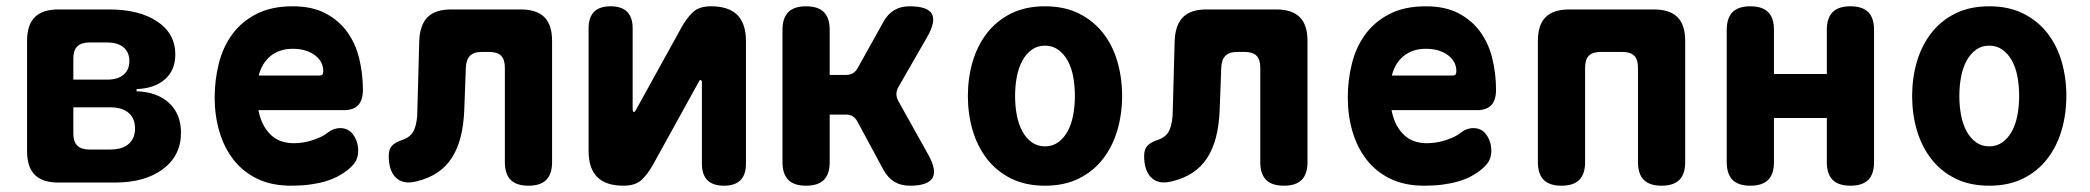

<svg xmlns="http://www.w3.org/2000/svg" viewBox="-20 -580 6640 610"><path d="M166 0Q115 0 90.5 -24.5Q66 -49 66 -100V-450Q66 -501 90.5 -525.5Q115 -550 166 -550H326Q423 -550 480 -511.5Q537 -473 537 -407Q537 -357 504 -328Q471 -299 414 -297V-290Q479 -288 517 -253Q555 -218 555 -158Q555 -86 498 -43Q441 0 344 0ZM213 -239V-155Q213 -130 225.5 -117.5Q238 -105 263 -105H331Q368 -105 388.5 -122.5Q409 -140 409 -172Q409 -204 388.5 -221.5Q368 -239 331 -239ZM263 -445Q238 -445 225.5 -432.5Q213 -420 213 -395V-327H321Q354 -327 372.5 -342.5Q391 -358 391 -386Q391 -414 372.5 -429.5Q354 -445 321 -445Z M1061 -173Q1088 -173 1103 -151Q1118 -129 1118 -101Q1118 -85 1112 -71.5Q1106 -58 1086 -41Q1071 -29 1053 -19.5Q1035 -10 1012.5 -3.5Q990 3 963.5 6.5Q937 10 905 10Q843 10 797.5 -12Q752 -34 722 -72.5Q692 -111 677 -162Q662 -213 662 -270Q662 -325 675 -377.5Q688 -430 717.5 -470.5Q747 -511 794.5 -535.5Q842 -560 910 -560Q972 -560 1014.5 -537.5Q1057 -515 1083.5 -478Q1110 -441 1121.5 -393Q1133 -345 1133 -295Q1133 -262 1118 -246Q1103 -230 1072 -230H801Q807 -200 818.5 -180Q830 -160 845 -147.5Q860 -135 877.5 -130Q895 -125 913 -125Q945 -125 975.5 -135.5Q1006 -146 1019 -157Q1029 -165 1039.5 -169Q1050 -173 1061 -173ZM802 -340H995Q1001 -340 1004 -343Q1007 -346 1007 -354Q1007 -368 1001 -380.5Q995 -393 982.5 -403Q970 -413 952 -419Q934 -425 910 -425Q888 -425 870.5 -419Q853 -413 839.5 -402Q826 -391 816.5 -375.5Q807 -360 802 -340Z M1312 -450Q1314 -501 1338.5 -525.5Q1363 -550 1414 -550H1634Q1685 -550 1709.5 -525.5Q1734 -501 1734 -450V-65Q1734 -27 1715.5 -8.5Q1697 10 1659 10Q1621 10 1602.5 -8.5Q1584 -27 1584 -65V-365Q1584 -391 1572 -403Q1560 -415 1534 -415H1511Q1485 -415 1473 -402.5Q1461 -390 1460 -365L1455 -230Q1453 -181 1443 -143Q1433 -105 1414.5 -77Q1396 -49 1368.5 -31Q1341 -13 1304 -4Q1262 7 1238.5 -15Q1215 -37 1215 -85Q1215 -105 1225 -116.5Q1235 -128 1260 -136Q1273 -141 1282 -148.5Q1291 -156 1296 -168Q1301 -180 1303.5 -195.5Q1306 -211 1306 -230Z M1850 -101V-490Q1850 -525 1867.5 -542.5Q1885 -560 1920 -560Q1955 -560 1972.5 -542.5Q1990 -525 1990 -490V-230Q1992 -224 1994 -224Q1996 -224 1997 -226L2000 -230L2143 -489Q2161 -522 2181 -541Q2201 -560 2239 -560Q2295 -560 2322.5 -532.5Q2350 -505 2350 -449V-60Q2350 -25 2332.5 -7.5Q2315 10 2280 10Q2245 10 2227.5 -7.5Q2210 -25 2210 -60V-320Q2208 -326 2206 -326Q2204 -326 2203 -325L2200 -320L2057 -61Q2039 -28 2019 -9Q1999 10 1961 10Q1905 10 1877.5 -17.5Q1850 -45 1850 -101Z M2541 10Q2503 10 2484.5 -8.5Q2466 -27 2466 -65V-485Q2466 -523 2484.5 -541.5Q2503 -560 2541 -560Q2579 -560 2597.5 -541.5Q2616 -523 2616 -485V-342H2668Q2681 -342 2690 -347.5Q2699 -353 2705 -364L2787 -511Q2801 -536 2821.5 -548Q2842 -560 2870 -560Q2927 -560 2940.5 -536Q2954 -512 2926 -463L2834 -303Q2828 -292 2828 -281Q2828 -270 2834 -259L2929 -89Q2957 -39 2942.5 -14.5Q2928 10 2871 10Q2842 10 2821.5 -2.5Q2801 -15 2787 -40L2704 -194Q2698 -205 2689 -210.5Q2680 -216 2667 -216H2616V-65Q2616 -27 2597.5 -8.5Q2579 10 2541 10Z M3300 10Q3238 10 3192 -13Q3146 -36 3115.5 -75.5Q3085 -115 3070 -166.5Q3055 -218 3055 -275Q3055 -332 3070 -383.5Q3085 -435 3115.5 -474.5Q3146 -514 3192 -537Q3238 -560 3300 -560Q3362 -560 3408 -537Q3454 -514 3484.5 -475Q3515 -436 3530 -384.5Q3545 -333 3545 -275Q3545 -218 3530 -166.5Q3515 -115 3484.5 -75.5Q3454 -36 3408 -13Q3362 10 3300 10ZM3300 -115Q3324 -115 3342 -128Q3360 -141 3372 -163Q3384 -185 3389.5 -214Q3395 -243 3395 -275Q3395 -308 3389.5 -337Q3384 -366 3372 -387.5Q3360 -409 3342 -422Q3324 -435 3300 -435Q3276 -435 3258 -422Q3240 -409 3228 -387Q3216 -365 3210.5 -336Q3205 -307 3205 -275Q3205 -243 3210.5 -214Q3216 -185 3228 -163Q3240 -141 3258 -128Q3276 -115 3300 -115Z M3712 -450Q3714 -501 3738.5 -525.5Q3763 -550 3814 -550H4034Q4085 -550 4109.5 -525.5Q4134 -501 4134 -450V-65Q4134 -27 4115.5 -8.5Q4097 10 4059 10Q4021 10 4002.5 -8.5Q3984 -27 3984 -65V-365Q3984 -391 3972 -403Q3960 -415 3934 -415H3911Q3885 -415 3873 -402.5Q3861 -390 3860 -365L3855 -230Q3853 -181 3843 -143Q3833 -105 3814.5 -77Q3796 -49 3768.5 -31Q3741 -13 3704 -4Q3662 7 3638.5 -15Q3615 -37 3615 -85Q3615 -105 3625 -116.5Q3635 -128 3660 -136Q3673 -141 3682 -148.5Q3691 -156 3696 -168Q3701 -180 3703.5 -195.5Q3706 -211 3706 -230Z M4661 -173Q4688 -173 4703 -151Q4718 -129 4718 -101Q4718 -85 4712 -71.5Q4706 -58 4686 -41Q4671 -29 4653 -19.5Q4635 -10 4612.5 -3.5Q4590 3 4563.5 6.5Q4537 10 4505 10Q4443 10 4397.5 -12Q4352 -34 4322 -72.5Q4292 -111 4277 -162Q4262 -213 4262 -270Q4262 -325 4275 -377.5Q4288 -430 4317.5 -470.5Q4347 -511 4394.5 -535.5Q4442 -560 4510 -560Q4572 -560 4614.5 -537.5Q4657 -515 4683.5 -478Q4710 -441 4721.5 -393Q4733 -345 4733 -295Q4733 -262 4718 -246Q4703 -230 4672 -230H4401Q4407 -200 4418.5 -180Q4430 -160 4445 -147.5Q4460 -135 4477.5 -130Q4495 -125 4513 -125Q4545 -125 4575.5 -135.5Q4606 -146 4619 -157Q4629 -165 4639.5 -169Q4650 -173 4661 -173ZM4402 -340H4595Q4601 -340 4604 -343Q4607 -346 4607 -354Q4607 -368 4601 -380.5Q4595 -393 4582.5 -403Q4570 -413 4552 -419Q4534 -425 4510 -425Q4488 -425 4470.5 -419Q4453 -413 4439.5 -402Q4426 -391 4416.5 -375.5Q4407 -360 4402 -340Z M4941 10Q4903 10 4884.5 -8.5Q4866 -27 4866 -65V-450Q4866 -501 4890.5 -525.5Q4915 -550 4966 -550H5234Q5285 -550 5309.5 -525.5Q5334 -501 5334 -450V-65Q5334 -27 5315.5 -8.5Q5297 10 5259 10Q5221 10 5202.5 -8.5Q5184 -27 5184 -65V-365Q5184 -391 5172 -403Q5160 -415 5134 -415H5066Q5040 -415 5028 -403Q5016 -391 5016 -365V-65Q5016 -27 4997.5 -8.5Q4979 10 4941 10Z M5541 10Q5503 10 5484.5 -8.5Q5466 -27 5466 -65V-485Q5466 -523 5484.5 -541.5Q5503 -560 5541 -560Q5579 -560 5597.5 -541.5Q5616 -523 5616 -485V-345H5784V-485Q5784 -523 5802.5 -541.5Q5821 -560 5859 -560Q5897 -560 5915.5 -541.5Q5934 -523 5934 -485V-65Q5934 -27 5915.5 -8.5Q5897 10 5859 10Q5821 10 5802.5 -8.5Q5784 -27 5784 -65V-205H5616V-65Q5616 -27 5597.5 -8.5Q5579 10 5541 10Z M6300 10Q6238 10 6192 -13Q6146 -36 6115.5 -75.5Q6085 -115 6070 -166.5Q6055 -218 6055 -275Q6055 -332 6070 -383.5Q6085 -435 6115.5 -474.5Q6146 -514 6192 -537Q6238 -560 6300 -560Q6362 -560 6408 -537Q6454 -514 6484.5 -475Q6515 -436 6530 -384.5Q6545 -333 6545 -275Q6545 -218 6530 -166.5Q6515 -115 6484.5 -75.5Q6454 -36 6408 -13Q6362 10 6300 10ZM6300 -115Q6324 -115 6342 -128Q6360 -141 6372 -163Q6384 -185 6389.5 -214Q6395 -243 6395 -275Q6395 -308 6389.5 -337Q6384 -366 6372 -387.5Q6360 -409 6342 -422Q6324 -435 6300 -435Q6276 -435 6258 -422Q6240 -409 6228 -387Q6216 -365 6210.5 -336Q6205 -307 6205 -275Q6205 -243 6210.5 -214Q6216 -185 6228 -163Q6240 -141 6258 -128Q6276 -115 6300 -115Z"/></svg>

Font: Maple Mono ExtraBold
Style: Regular
Weight: 800
Monospace: yes
Designer: subframe7536
Version: Version 7.000